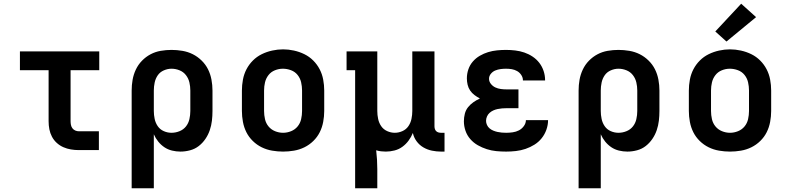

<svg xmlns="http://www.w3.org/2000/svg" viewBox="-20 -806 4240 1031"><path d="M404 0Q382 0 361 -3.5Q340 -7 320.5 -15.5Q301 -24 285 -38.5Q269 -53 259 -72Q249 -91 245 -112Q241 -133 241 -155V-429H87V-530H513V-429H359V-155Q359 -145 361 -135Q363 -125 369 -117Q375 -109 384.5 -105Q394 -101 404 -101H511V0Z M687 205V-320Q687 -349 692 -377.5Q697 -406 709.5 -432.5Q722 -459 742.5 -480Q763 -501 788.5 -514.5Q814 -528 843 -533Q872 -538 901 -538Q930 -538 959.5 -533Q989 -528 1015 -515Q1041 -502 1062.5 -481Q1084 -460 1097 -434Q1110 -408 1115.5 -378.5Q1121 -349 1121 -320V-210Q1121 -184 1118 -158Q1115 -132 1106.5 -107Q1098 -82 1083 -60Q1068 -38 1047.5 -22Q1027 -6 1001 1Q975 8 949 8Q926 8 903.5 2.5Q881 -3 862.5 -15.5Q844 -28 829.5 -46Q815 -64 806 -85V205ZM901 -93Q923 -93 944 -101.5Q965 -110 978.5 -127Q992 -144 997 -166Q1002 -188 1002 -210V-320Q1002 -342 997 -363.5Q992 -385 978.5 -402.5Q965 -420 944 -428.5Q923 -437 901 -437Q880 -437 859.5 -428Q839 -419 827 -401.5Q815 -384 810.5 -362.5Q806 -341 806 -320V-210Q806 -189 810.5 -167.5Q815 -146 827 -128.5Q839 -111 859 -102Q879 -93 901 -93Z M1500 8Q1471 8 1441.5 3Q1412 -2 1385.5 -15Q1359 -28 1337.5 -49Q1316 -70 1303 -96Q1290 -122 1284.5 -151.5Q1279 -181 1279 -210V-320Q1279 -349 1284.5 -378.5Q1290 -408 1303.5 -434Q1317 -460 1338 -481Q1359 -502 1385.5 -515Q1412 -528 1441.5 -534.5Q1471 -541 1500 -541Q1529 -541 1558.5 -534.5Q1588 -528 1614.5 -515Q1641 -502 1662 -481Q1683 -460 1696.5 -434Q1710 -408 1715.5 -378.5Q1721 -349 1721 -320V-210Q1721 -181 1715.5 -151.5Q1710 -122 1697 -96Q1684 -70 1662.5 -49Q1641 -28 1614.5 -15Q1588 -2 1558.5 3Q1529 8 1500 8ZM1500 -93Q1522 -93 1543 -101.5Q1564 -110 1578 -127Q1592 -144 1597 -166Q1602 -188 1602 -210V-320Q1602 -342 1597 -364Q1592 -386 1578 -403.5Q1564 -421 1542.5 -429Q1521 -437 1499 -437Q1477 -437 1456 -428.5Q1435 -420 1421.5 -402.5Q1408 -385 1403 -363.5Q1398 -342 1398 -320V-210Q1398 -188 1403 -166Q1408 -144 1422 -127Q1436 -110 1457 -101.5Q1478 -93 1500 -93Z M1887 205V-429H1841V-530H2006V-210Q2006 -189 2010.5 -167.5Q2015 -146 2027 -128.5Q2039 -111 2059 -102Q2079 -93 2100 -93Q2121 -93 2141 -102Q2161 -111 2173 -128.5Q2185 -146 2189.5 -167.5Q2194 -189 2194 -210V-530H2313V-128Q2313 -121 2315 -114Q2317 -107 2322 -102Q2327 -97 2334 -95Q2341 -93 2348 -93H2367V8H2348Q2324 8 2299.5 3Q2275 -2 2253.5 -14.5Q2232 -27 2217 -47.5Q2202 -68 2197 -92Q2188 -70 2174 -51Q2160 -32 2141 -18Q2122 -4 2098.5 2Q2075 8 2052 8Q2039 8 2026 6.5Q2013 5 2000 1Q2003 26 2004.5 51.5Q2006 77 2006 102V205Z M2698 8Q2671 8 2645 5.5Q2619 3 2594 -5Q2569 -13 2546 -26Q2523 -39 2505.5 -59Q2488 -79 2479.5 -104Q2471 -129 2471 -155Q2471 -175 2476 -195Q2481 -215 2493.5 -230.5Q2506 -246 2522.5 -257.5Q2539 -269 2557 -277Q2542 -285 2528 -295.5Q2514 -306 2504.5 -320Q2495 -334 2491 -351Q2487 -368 2487 -385Q2487 -410 2495 -433.5Q2503 -457 2519 -475.5Q2535 -494 2556.5 -506.5Q2578 -519 2601 -526Q2624 -533 2648.5 -535.5Q2673 -538 2697 -538Q2722 -538 2747 -535Q2772 -532 2795.5 -524Q2819 -516 2840 -502Q2861 -488 2876 -468.5Q2891 -449 2899 -425Q2907 -401 2907 -376Q2907 -376 2907 -375.5Q2907 -375 2907 -374H2788Q2788 -375 2788 -375Q2788 -375 2788 -375Q2788 -390 2779 -403.5Q2770 -417 2756.5 -424.5Q2743 -432 2728 -434.5Q2713 -437 2697 -437Q2682 -437 2667.5 -435Q2653 -433 2639.5 -427.5Q2626 -422 2616 -410Q2606 -398 2606 -383Q2606 -368 2616 -355.5Q2626 -343 2640 -336.5Q2654 -330 2669.5 -328Q2685 -326 2700 -326H2764V-225H2700Q2688 -225 2676 -224Q2664 -223 2652 -220.5Q2640 -218 2629 -213Q2618 -208 2609 -200Q2600 -192 2595 -180.5Q2590 -169 2590 -157Q2590 -146 2595 -135Q2600 -124 2609 -116.5Q2618 -109 2629 -104.5Q2640 -100 2651.5 -97.5Q2663 -95 2674.5 -94Q2686 -93 2698 -93Q2715 -93 2733 -95.5Q2751 -98 2766.5 -106Q2782 -114 2793 -129Q2804 -144 2804 -161H2923Q2923 -135 2914 -109.5Q2905 -84 2888.5 -63.5Q2872 -43 2849.5 -29Q2827 -15 2802 -6.5Q2777 2 2750.5 5Q2724 8 2698 8Z M3087 205V-320Q3087 -349 3092 -377.5Q3097 -406 3109.5 -432.5Q3122 -459 3142.5 -480Q3163 -501 3188.5 -514.5Q3214 -528 3243 -533Q3272 -538 3301 -538Q3330 -538 3359.5 -533Q3389 -528 3415 -515Q3441 -502 3462.5 -481Q3484 -460 3497 -434Q3510 -408 3515.5 -378.5Q3521 -349 3521 -320V-210Q3521 -184 3518 -158Q3515 -132 3506.5 -107Q3498 -82 3483 -60Q3468 -38 3447.5 -22Q3427 -6 3401 1Q3375 8 3349 8Q3326 8 3303.5 2.5Q3281 -3 3262.5 -15.5Q3244 -28 3229.5 -46Q3215 -64 3206 -85V205ZM3301 -93Q3323 -93 3344 -101.5Q3365 -110 3378.5 -127Q3392 -144 3397 -166Q3402 -188 3402 -210V-320Q3402 -342 3397 -363.5Q3392 -385 3378.5 -402.5Q3365 -420 3344 -428.5Q3323 -437 3301 -437Q3280 -437 3259.5 -428Q3239 -419 3227 -401.5Q3215 -384 3210.5 -362.5Q3206 -341 3206 -320V-210Q3206 -189 3210.5 -167.5Q3215 -146 3227 -128.5Q3239 -111 3259 -102Q3279 -93 3301 -93Z M3900 8Q3871 8 3841.5 3Q3812 -2 3785.5 -15Q3759 -28 3737.5 -49Q3716 -70 3703 -96Q3690 -122 3684.5 -151.5Q3679 -181 3679 -210V-320Q3679 -349 3684.5 -378.5Q3690 -408 3703.5 -434Q3717 -460 3738 -481Q3759 -502 3785.5 -515Q3812 -528 3841.5 -534.5Q3871 -541 3900 -541Q3929 -541 3958.5 -534.5Q3988 -528 4014.5 -515Q4041 -502 4062 -481Q4083 -460 4096.5 -434Q4110 -408 4115.5 -378.5Q4121 -349 4121 -320V-210Q4121 -181 4115.5 -151.5Q4110 -122 4097 -96Q4084 -70 4062.5 -49Q4041 -28 4014.5 -15Q3988 -2 3958.5 3Q3929 8 3900 8ZM3900 -93Q3922 -93 3943 -101.5Q3964 -110 3978 -127Q3992 -144 3997 -166Q4002 -188 4002 -210V-320Q4002 -342 3997 -364Q3992 -386 3978 -403.5Q3964 -421 3942.5 -429Q3921 -437 3899 -437Q3877 -437 3856 -428.5Q3835 -420 3821.5 -402.5Q3808 -385 3803 -363.5Q3798 -342 3798 -320V-210Q3798 -188 3803 -166Q3808 -144 3822 -127Q3836 -110 3857 -101.5Q3878 -93 3900 -93ZM3881 -583 3821 -637 3960 -786 4040 -714Z"/></svg>

Font: Iosevka Curly Slab Extended
Style: Bold
Weight: 700
Width: 7
Monospace: yes
Designer: Belleve Invis
Foundry: Belleve Invis
Version: Version 11.1.0; ttfautohint (v1.8.3)